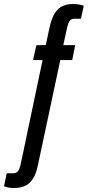

<svg xmlns="http://www.w3.org/2000/svg" viewBox="-54 -753 449 965"><path d="M18 192Q13 192 3 191.5Q-7 191 -17 188.5Q-27 186 -34 183L-20 118H12Q29 118 37 106.5Q45 95 49 77L160 -451H112L129 -526H176L195 -615Q205 -660 221 -686Q237 -712 260.5 -722.5Q284 -733 314 -733Q320 -733 330 -732Q340 -731 350 -729Q360 -727 367 -724L353 -659H320Q304 -659 296 -647.5Q288 -636 284 -617L264 -526H324L309 -451H249L137 75Q128 120 111.5 145.5Q95 171 71.5 181.5Q48 192 18 192Z"/></svg>

Font: Archivo ExtraCondensed Medium
Style: Regular
Weight: 500
Width: 2
Designer: Hector Gatti
Foundry: Omnibus-Type
Version: Version 2.001